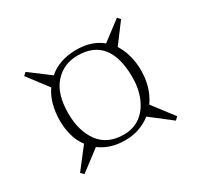

<svg xmlns="http://www.w3.org/2000/svg" viewBox="-95 -675 680 649"><g transform="rotate(-30 245.0 -350.5)"><path d="M424 -151 344 -213Q324 -197 298.5 -188Q273 -179 243 -179Q212 -179 188 -187Q164 -195 145 -209L66 -149L55 -160L116 -239Q99 -261 91.5 -289Q84 -317 84 -347Q84 -378 91.5 -407Q99 -436 115 -459L55 -538L66 -548L143 -490Q163 -508 190.5 -517.5Q218 -527 252 -527Q282 -527 306.5 -519Q331 -511 350 -495L425 -552L435 -541L378 -465Q392 -443 399.5 -415.5Q407 -388 407 -358Q407 -325 398.5 -296Q390 -267 373 -243L435 -162ZM249 -198Q286 -198 313 -217.5Q340 -237 355 -272.5Q370 -308 370 -352Q370 -429 339 -468.5Q308 -508 245 -508Q191 -508 156 -469Q121 -430 121 -354Q121 -285 153 -241.5Q185 -198 249 -198Z"/></g></svg>

Font: Literata 60pt ExtraLight
Style: Regular
Weight: 250
Designer: Latin by Veronika Burian and Jose Scaglione. Greek by Irene Vlachou. Cyrillic by Vera Evstafieva.
Foundry: TypeTogether
Version: Version 3.103;gftools[0.9.29]